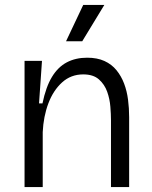

<svg xmlns="http://www.w3.org/2000/svg" viewBox="-20 -762 618 782"><path d="M80 0V-314V-514H151L139 -341H153Q167 -408 191.5 -448.5Q216 -489 252 -508Q288 -527 335 -527Q376 -527 405.5 -513.5Q435 -500 454.5 -476Q474 -452 485.5 -421.5Q497 -391 501.5 -356Q506 -321 506 -285V0H432V-273Q432 -296 429.5 -327.5Q427 -359 416.5 -388.5Q406 -418 383 -438.5Q360 -459 319 -459Q269 -459 233 -426.5Q197 -394 177 -341Q157 -288 154 -224V0ZM315 -594H249L319 -742H405Z"/></svg>

Font: Bricolage Grotesque Light
Style: Regular
Weight: 300
Designer: Mathieu Triay
Foundry: Atelier Triay
Version: Version 1.000;gftools[0.9.30]